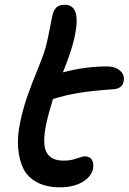

<svg xmlns="http://www.w3.org/2000/svg" viewBox="-20 -776 542 809"><path d="M232.9 13.2Q176.3 13.2 137 -7.3Q97.7 -27.8 79.3 -64Q61 -100.1 56.6 -150.1Q52.2 -200.2 64.9 -259.8Q77.1 -319.8 96.9 -375.2Q116.7 -430.7 138.9 -484.1Q161.1 -537.6 172.9 -578.1Q182.1 -614.3 190.2 -657.5Q198.2 -700.7 202.1 -715.8Q207 -734.9 218.5 -745.4Q230 -755.9 252.9 -755.9Q332 -755.9 286.1 -586.9Q270 -532.7 245.1 -471.2Q339.4 -496.1 431.2 -496.1Q465.8 -496.1 486.1 -478Q506.3 -460 501 -434.1Q496.6 -402.8 457 -399.9Q372.1 -394 316.4 -385.3Q260.7 -376.5 203.1 -358.9Q182.6 -291.5 173.8 -249Q157.7 -167.5 176.5 -133.3Q195.3 -99.1 249 -99.1Q277.3 -99.1 302.5 -108.2Q327.6 -117.2 338.9 -117.2Q357.9 -117.2 366.9 -103.3Q376 -89.4 372.1 -65.9Q364.7 -30.8 326.9 -8.8Q289.1 13.2 232.9 13.2Z"/></svg>

Font: Shantell Sans Irregular
Style: Italic
Weight: 500
Italic angle: -11.31°
Designer: Stephen Nixon, Anya Danilova, Shantell Martin
Foundry: Arrow Type
Version: Version 1.006;[9816181b4]